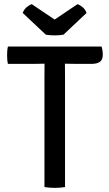

<svg xmlns="http://www.w3.org/2000/svg" viewBox="-20 -909 530 933"><path d="M196 -525.5Q196 -546 196.2 -562.2Q196.5 -578.5 196.5 -599.5H196Q186 -599.5 167.8 -599Q149.5 -598.5 139 -598.5H18.5Q16 -609.5 15.2 -620.2Q14.5 -631 14.5 -640.5Q14.5 -650 15.2 -660.8Q16 -671.5 18.5 -683H473.5Q479.5 -664.5 479.5 -643Q479.5 -619 465.8 -608.8Q452 -598.5 423 -598.5H353Q343 -598.5 324.5 -599Q306 -599.5 296 -599.5H295.5Q295.5 -578.5 295.8 -562.2Q296 -546 296 -525.5V0Q284.5 2 271 3Q257.5 4 246 4Q234.5 4 221 3Q207.5 2 196 0ZM357 -889Q368.5 -885 381.8 -873.8Q395 -862.5 400.5 -846L288.5 -740.5Q268 -737 245.5 -737Q223 -737 202.5 -740.5L90.5 -846Q96 -862.5 109.2 -873.8Q122.5 -885 134 -889L245.5 -814Z"/></svg>

Font: Signika Negative SC
Style: Regular
Weight: 400
Designer: Anna Giedryś
Foundry: Anna Giedryś
Version: Version 2.000; ttfautohint (v1.8.3) -l 8 -r 50 -G 200 -x 9 -